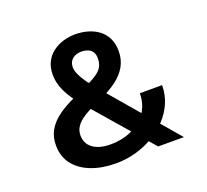

<svg xmlns="http://www.w3.org/2000/svg" viewBox="-122 -855 1094 1013"><g transform="rotate(-20 425.0 -349.0)"><path d="M367 8Q289 8 228.5 -15Q168 -38 133.5 -82Q99 -126 99 -189.5Q99 -236 118.5 -271Q138 -306 172.2 -332.8Q206.5 -359.5 250.2 -381.2Q294 -403 342 -424Q393 -446 419.2 -464.5Q445.5 -483 454.8 -502.2Q464 -521.5 464 -545.5Q464 -564.5 458 -576.8Q452 -589 441.8 -596Q431.5 -603 419 -606Q406.5 -609 393.5 -609Q380 -609 367.8 -605.5Q355.5 -602 345.5 -594.5Q335.5 -587 329.5 -575Q323.5 -563 323.5 -546Q323.5 -528.5 332.2 -508.8Q341 -489 353.5 -469.8Q366 -450.5 378.5 -434.8Q391 -419 398 -410L748.5 0H604L312.5 -336.5Q297 -354.5 279.2 -377.2Q261.5 -400 245.8 -426.8Q230 -453.5 220.2 -483.5Q210.5 -513.5 210.5 -546Q210.5 -586.5 225.8 -616.5Q241 -646.5 267 -666.2Q293 -686 326 -696Q359 -706 394 -706Q430.5 -706 464 -696.5Q497.5 -687 523.8 -667.5Q550 -648 565.2 -617.5Q580.5 -587 580.5 -544.5Q580.5 -497.5 559.5 -460Q538.5 -422.5 497.8 -392.2Q457 -362 397.5 -336Q361 -320.5 331.8 -305.2Q302.5 -290 281.5 -273.5Q260.5 -257 249.5 -237.8Q238.5 -218.5 238.5 -194.5Q238.5 -173.5 246.5 -155.5Q254.5 -137.5 271.5 -124Q288.5 -110.5 314 -103.2Q339.5 -96 374 -96Q409.5 -96 443.8 -104Q478 -112 507.8 -128Q537.5 -144 560.2 -168.2Q583 -192.5 596 -224.8Q609 -257 609 -297H734Q734 -244 714 -197.8Q694 -151.5 658.5 -113.8Q623 -76 576.5 -48.8Q530 -21.5 476.5 -6.8Q423 8 367 8Z"/></g></svg>

Font: Trispace Thin SemiBold
Style: Regular
Weight: 600
Version: Version 1.210